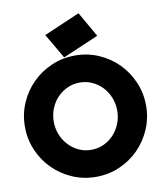

<svg xmlns="http://www.w3.org/2000/svg" viewBox="-102 -1046 980 1147"><g transform="rotate(-10 387.5 -472.5)"><path d="M20 -350Q20 -426 49 -493Q78 -560 128 -610Q178 -660 245 -689Q312 -718 388 -718Q464 -718 531 -689Q598 -660 647.5 -610Q697 -560 726 -493Q755 -426 755 -350Q755 -274 726 -207Q697 -140 647.5 -90Q598 -40 531 -11Q464 18 388 18Q312 18 245 -11Q178 -40 128 -90Q78 -140 49 -207Q20 -274 20 -350ZM195 -350Q195 -308 210 -271Q225 -234 251.5 -206Q278 -178 313 -162Q348 -146 388 -146Q428 -146 463 -162Q498 -178 524 -206Q550 -234 565 -271Q580 -308 580 -350Q580 -392 565 -429.5Q550 -467 524 -494.5Q498 -522 463 -538Q428 -554 388 -554Q348 -554 313 -538Q278 -522 251.5 -494.5Q225 -467 210 -429.5Q195 -392 195 -350ZM453 -963 540 -811 323 -718 235 -869Z"/></g></svg>

Font: Aoudax Cyrillic
Style: Regular
Weight: 400
Designer: William Zhang
Foundry: William Zhang
Version: Version 1.00 June 4, 2021, initial release